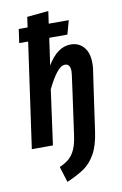

<svg xmlns="http://www.w3.org/2000/svg" viewBox="-104 -809 687 1084"><g transform="rotate(-10 240.0 -267.5)"><path d="M447 -420Q447 -398 445 -386L427 -262L395 -37Q384 42 357 90Q330 138 292 164Q254 190 192 217L164 127Q199 111 219.5 93Q240 75 254 44Q268 13 275 -40L306 -262L321 -372Q323 -388 323 -394Q323 -437 293 -437Q269 -437 243.5 -404.5Q218 -372 190 -314L147 0H26L111 -602H60L71 -681H122L130 -740L253 -752L243 -681H358L336 -602H232L210 -447Q267 -544 344 -544Q391 -544 419 -511Q447 -478 447 -420Z"/></g></svg>

Font: Fira Sans Extra Condensed Medium
Style: Italic
Weight: 500
Width: 3
Italic angle: -8°
Designer: Carrois Corporate & Edenspiekermann AG
Foundry: Carrois Corporate GbR & Edenspiekermann AG
Version: Version 4.203